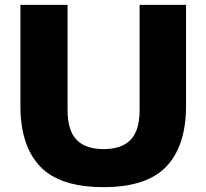

<svg xmlns="http://www.w3.org/2000/svg" viewBox="-20 -760 849 790"><path d="M406.5 10Q226 10 145 -75.2Q64 -160.5 64 -325V-740H258V-308Q258 -223 295 -184.8Q332 -146.5 406.5 -146.5Q480.5 -146.5 517.5 -184.8Q554.5 -223 554.5 -308V-740H745.5V-325Q745.5 -160.5 664.8 -75.2Q584 10 406.5 10Z"/></svg>

Font: Encode Sans Semi Expanded ExtraBold
Style: Regular
Weight: 800
Width: 6
Designer: Multiple Designers
Foundry: Impallari Type
Version: Version 3.000; ttfautohint (v1.8.3) -l 8 -r 50 -G 200 -x 14 